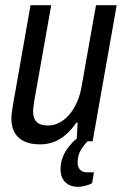

<svg xmlns="http://www.w3.org/2000/svg" viewBox="-20 -546 481 742"><path d="M281 176Q263 176 248 169Q233 162 223.5 147Q214 132 214 108Q214 82 223 60Q232 38 246.5 20Q261 2 277 -11H324L323 -4Q310 7 295 29.5Q280 52 280 81Q280 99 289 109.5Q298 120 318 120H343L336 162Q323 169 307.5 172.5Q292 176 281 176ZM134 12Q101 12 76.5 1.5Q52 -9 38 -31Q24 -53 24 -87Q24 -99 26 -112.5Q28 -126 30 -140L98 -526H178L112 -154Q111 -144 109.5 -134.5Q108 -125 108 -116Q108 -97 114.5 -84.5Q121 -72 134 -66.5Q147 -61 166 -61Q187 -61 207.5 -71Q228 -81 246 -101Q264 -121 277.5 -151Q291 -181 297 -221L351 -526H431L338 0H276L280 -72H275Q255 -43 232.5 -24Q210 -5 185.5 3.5Q161 12 134 12Z"/></svg>

Font: Archivo Condensed
Style: Italic
Weight: 400
Width: 3
Italic angle: -10°
Designer: Hector Gatti
Foundry: Omnibus-Type
Version: Version 2.001